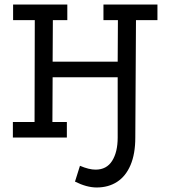

<svg xmlns="http://www.w3.org/2000/svg" viewBox="-20 -609 754 850"><path d="M38 -589H278V-520H214L213 -336H501L502 -520H438V-589H677V-520H582L579 0H501V-267H213L212 -69H276V0H37V-69H133L134 -520H38ZM579 0Q579 72 558 121.5Q537 171 498.5 196Q460 221 408 221Q386 221 362 214.5Q338 208 312 195L334 125Q374 142 403 142Q452 142 476.5 103Q501 64 501 0Z"/></svg>

Font: Podkova
Style: Regular
Weight: 400
Designer: Ilya Yudin
Foundry: Cyreal (www.cyreal.org)
Version: Version 2.103